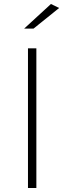

<svg xmlns="http://www.w3.org/2000/svg" viewBox="-20 -941 322 961"><path d="M235 -921 276 -901 148 -798H101ZM162 -699V0H120V-699Z"/></svg>

Font: Montserrat Ultra Light
Style: Regular
Weight: 200
Designer: Julieta Ulanovsky
Foundry: Julieta Ulanovsky
Version: Version 3.100;PS 003.100;hotconv 1.0.88;makeotf.lib2.5.64775